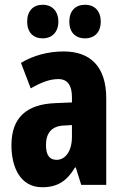

<svg xmlns="http://www.w3.org/2000/svg" viewBox="-20 -776 520 806"><path d="M94 -685C94 -640 120 -615 159 -615C199 -615 225 -642 225 -685C225 -729 199 -756 159 -756C120 -756 94 -731 94 -685ZM271 -685C271 -641 296 -615 337 -615C378 -615 403 -642 403 -685C403 -729 378 -756 337 -756C297 -756 271 -731 271 -685ZM247 -560C182 -560 119 -543 68 -512L109 -405C156 -432 191 -444 225 -444C264 -444 282 -417 282 -368V-346L211 -343C92 -338 28 -283 28 -166C28 -76 64 10 157 10C223 10 261 -17 295 -73H298L321 0H426V-363C426 -496 360 -560 247 -560ZM248 -249 282 -251V-201C282 -143 255 -105 218 -105C188 -105 173 -124 173 -168C173 -218 198 -247 248 -249Z"/></svg>

Font: Noto Sans Gurmukhi UI ExtraCondensed ExtraBold
Style: Regular
Weight: 800
Width: 2
Designer: Jelle Bosma - Monotype Design Team
Foundry: Monotype Imaging Inc.
Version: Version 2.004